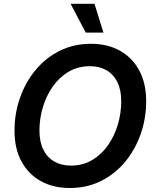

<svg xmlns="http://www.w3.org/2000/svg" viewBox="-20 -965 802 996"><path d="M342.3 10.3Q256.3 10.3 191.9 -25.4Q127.4 -61 91.3 -127.7Q55.2 -194.3 55.2 -287.1Q55.2 -375.5 83.3 -456.3Q111.3 -537.1 163.6 -600.6Q215.8 -664.1 288.8 -700.9Q361.8 -737.8 452.1 -737.8Q537.6 -737.8 601.8 -702.1Q666 -666.5 702.1 -599.9Q738.3 -533.2 738.3 -439.9Q738.3 -351.6 710.2 -270.8Q682.1 -189.9 629.9 -126.5Q577.6 -63 504.6 -26.4Q431.6 10.3 342.3 10.3ZM347.7 -106Q410.2 -106 458.7 -135Q507.3 -164.1 540.8 -212.4Q574.2 -260.7 591.6 -319.8Q608.9 -378.9 608.9 -439.5Q608.9 -499 588.6 -539.6Q568.4 -580.1 532 -600.8Q495.6 -621.6 446.8 -621.6Q384.3 -621.6 335.4 -592.5Q286.6 -563.5 252.9 -514.9Q219.2 -466.3 201.9 -407.5Q184.6 -348.6 184.6 -288.1Q184.6 -229 204.8 -188.5Q225.1 -147.9 261.7 -127Q298.3 -106 347.7 -106ZM424.8 -795.9 346.2 -945.3H470.2L516.6 -795.9Z"/></svg>

Font: Inter 20pt SemiBold
Style: Italic
Weight: 600
Italic angle: -9.3988°
Version: Version 4.001;git-66647c0bb